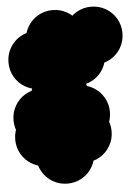

<svg xmlns="http://www.w3.org/2000/svg" viewBox="-110 -846 719 992"><g transform="rotate(-5 250.0 -350.0)"><path d="M150 -250Q150 -291 170 -325.5Q190 -360 224.5 -380Q259 -400 300 -400Q341 -400 375.5 -380Q410 -360 430 -325.5Q450 -291 450 -250Q450 -209 430 -174.5Q410 -140 375.5 -120Q341 -100 300 -100Q259 -100 224.5 -120Q190 -140 170 -174.5Q150 -209 150 -250ZM150 -150Q150 -191 170 -225.5Q190 -260 224.5 -280Q259 -300 300 -300Q341 -300 375.5 -280Q410 -260 430 -225.5Q450 -191 450 -150Q450 -109 430 -74.5Q410 -40 375.5 -20Q341 0 300 0Q259 0 224.5 -20Q190 -40 170 -74.5Q150 -109 150 -150ZM50 -350Q50 -391 70 -425.5Q90 -460 124.5 -480Q159 -500 200 -500Q241 -500 275.5 -480Q310 -460 330 -425.5Q350 -391 350 -350Q350 -309 330 -274.5Q310 -240 275.5 -220Q241 -200 200 -200Q159 -200 124.5 -220Q90 -240 70 -274.5Q50 -309 50 -350ZM-50 -250Q-50 -291 -30 -325.5Q-10 -360 24.5 -380Q59 -400 100 -400Q141 -400 175.5 -380Q210 -360 230 -325.5Q250 -291 250 -250Q250 -209 230 -174.5Q210 -140 175.5 -120Q141 -100 100 -100Q59 -100 24.5 -120Q-10 -140 -30 -174.5Q-50 -209 -50 -250ZM-50 -150Q-50 -191 -30 -225.5Q-10 -260 24.5 -280Q59 -300 100 -300Q141 -300 175.5 -280Q210 -260 230 -225.5Q250 -191 250 -150Q250 -109 230 -74.5Q210 -40 175.5 -20Q141 0 100 0Q59 0 24.5 -20Q-10 -40 -30 -74.5Q-50 -109 -50 -150ZM50 -50Q50 -91 70 -125.5Q90 -160 124.5 -180Q159 -200 200 -200Q241 -200 275.5 -180Q310 -160 330 -125.5Q350 -91 350 -50Q350 -9 330 25.5Q310 60 275.5 80Q241 100 200 100Q159 100 124.5 80Q90 60 70 25.5Q50 -9 50 -50ZM250 -650Q250 -691 270 -725.5Q290 -760 324.5 -780Q359 -800 400 -800Q441 -800 475.5 -780Q510 -760 530 -725.5Q550 -691 550 -650Q550 -609 530 -574.5Q510 -540 475.5 -520Q441 -500 400 -500Q359 -500 324.5 -520Q290 -540 270 -574.5Q250 -609 250 -650ZM150 -550Q150 -591 170 -625.5Q190 -660 224.5 -680Q259 -700 300 -700Q341 -700 375.5 -680Q410 -660 430 -625.5Q450 -591 450 -550Q450 -509 430 -474.5Q410 -440 375.5 -420Q341 -400 300 -400Q259 -400 224.5 -420Q190 -440 170 -474.5Q150 -509 150 -550ZM50 -650Q50 -691 70 -725.5Q90 -760 124.5 -780Q159 -800 200 -800Q241 -800 275.5 -780Q310 -760 330 -725.5Q350 -691 350 -650Q350 -609 330 -574.5Q310 -540 275.5 -520Q241 -500 200 -500Q159 -500 124.5 -520Q90 -540 70 -574.5Q50 -609 50 -650ZM-50 -550Q-50 -591 -30 -625.5Q-10 -660 24.5 -680Q59 -700 100 -700Q141 -700 175.5 -680Q210 -660 230 -625.5Q250 -591 250 -550Q250 -509 230 -474.5Q210 -440 175.5 -420Q141 -400 100 -400Q59 -400 24.5 -420Q-10 -440 -30 -474.5Q-50 -509 -50 -550Z"/></g></svg>

Font: TINY 5x3
Style: Regular
Weight: 400
Designer: Jack Halten Fahnestock
Foundry: Velvetyne Type Foundry
Version: Version 1.002